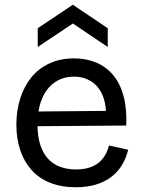

<svg xmlns="http://www.w3.org/2000/svg" viewBox="-20 -776 601 809"><path d="M300 13Q239 13 192 -5.5Q145 -24 113.5 -59Q82 -94 65.5 -142.5Q49 -191 49 -250Q49 -311 65.5 -362Q82 -413 112.5 -450.5Q143 -488 188.5 -509Q234 -530 292 -530Q343 -530 385 -512.5Q427 -495 456.5 -460Q486 -425 500.5 -371.5Q515 -318 512 -247L107 -244V-306L456 -309L426 -267Q430 -329 414 -370Q398 -411 366 -432Q334 -453 292 -453Q245 -453 210.5 -429Q176 -405 157 -360Q138 -315 138 -251Q138 -159 179.5 -110.5Q221 -62 301 -62Q333 -62 357 -70Q381 -78 397 -91.5Q413 -105 423.5 -123.5Q434 -142 439 -163L520 -145Q511 -108 493 -79Q475 -50 447.5 -29.5Q420 -9 383 2Q346 13 300 13ZM139 -578V-657L287 -756L434 -657V-578L287 -677Z"/></svg>

Font: Bricolage Grotesque 20pt
Style: Regular
Weight: 400
Version: Version 1.001;gftools[0.9.33.dev8+g029e19f]